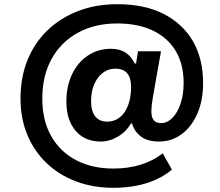

<svg xmlns="http://www.w3.org/2000/svg" viewBox="-20 -736 1052 917"><path d="M522 161Q425 161 343.5 130.5Q262 100 202.5 43Q143 -14 110.5 -92Q78 -170 78 -265Q78 -367 111.5 -449.5Q145 -532 207 -591.5Q269 -651 353.5 -683.5Q438 -716 540 -716Q671 -716 762.5 -669Q854 -622 902 -538Q950 -454 950 -340Q950 -255 922 -192Q894 -129 846.5 -94.5Q799 -60 740 -60Q684 -60 652.5 -84.5Q621 -109 611 -146H605Q583 -107 543 -83.5Q503 -60 461 -60Q385 -60 341 -111.5Q297 -163 297 -251Q297 -324 324 -381Q351 -438 399.5 -470.5Q448 -503 510 -503Q552 -503 579.5 -485Q607 -467 623 -433H630L639 -491H749L710 -271Q706 -247 704.5 -232Q703 -217 703 -205Q703 -175 714.5 -161.5Q726 -148 749 -148Q778 -148 802.5 -172Q827 -196 842 -240Q857 -284 857 -340Q857 -431 818 -494.5Q779 -558 708 -591Q637 -624 540 -624Q433 -624 352.5 -580Q272 -536 227 -455.5Q182 -375 182 -265Q182 -161 224.5 -86Q267 -11 343.5 29Q420 69 522 69Q592 69 652 50.5Q712 32 757 -4L801 74Q770 101 726.5 121Q683 141 631.5 151Q580 161 522 161ZM492 -155Q526 -155 552 -175.5Q578 -196 592 -233.5Q606 -271 606 -321Q606 -364 587.5 -386Q569 -408 531 -408Q497 -408 471 -388Q445 -368 430 -333.5Q415 -299 415 -253Q415 -205 435 -180Q455 -155 492 -155Z"/></svg>

Font: Nunito Sans 6pt ExtraBold
Style: Italic
Weight: 800
Italic angle: -9°
Version: Version 3.101;gftools[0.9.27]